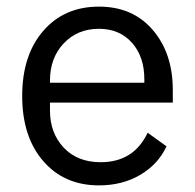

<svg xmlns="http://www.w3.org/2000/svg" viewBox="-20 -548 589 580"><path d="M279 12Q174 12 110.5 -61.5Q47 -135 47 -258Q47 -381 110.5 -454.5Q174 -528 279 -528Q381 -528 441.5 -457.5Q502 -387 502 -276V-238H131V-214Q131 -146 172.5 -102Q214 -58 284 -58Q384 -58 426 -147L483 -106Q458 -52 404 -20Q350 12 279 12ZM131 -298H416V-309Q416 -377 378.5 -419Q341 -461 279 -461Q214 -461 172.5 -417Q131 -373 131 -305Z"/></svg>

Font: Anuphan
Style: Regular
Weight: 400
Designer: Mike Abbink, Paul van der Laan, Pieter van Rosmalen, Mint Tantisuwanna
Foundry: Bold Monday; Cadson Demak
Version: Version 3.002;hotconv 1.0.109;makeotfexe 2.5.65596